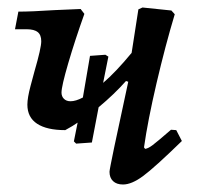

<svg xmlns="http://www.w3.org/2000/svg" viewBox="-20 -480 529 512"><path d="M465 -104Q392 -33 361.5 -10.5Q331 12 308 12Q291 12 281.5 3Q272 -6 272 -22Q272 -32 322 -262L316 -264Q285 -229 243 -194L225 -100L183 -97L177 -103L187 -153Q176 -145 154 -133Q105 -133 79 -150Q53 -167 53 -201Q53 -219 61.5 -251Q70 -283 72 -290Q90 -352 90 -370Q90 -387 80.5 -394.5Q71 -402 51 -402H20L29 -449Q64 -449 125 -453L195 -456L205 -443Q180 -373 162 -311.5Q144 -250 144 -233Q144 -223 150.5 -216.5Q157 -210 168 -210Q182 -210 201 -220L220 -331L261 -334L269 -329L255 -259Q288 -287 331 -339L349 -455L360 -460L437 -452L446 -442Q421 -359 397.5 -258.5Q374 -158 364 -87L367 -83Q375 -84 387 -93Q399 -102 436 -134L450 -133Z"/></svg>

Font: Alegreya Medium
Style: Italic
Weight: 500
Italic angle: -7°
Designer: Juan Pablo del Peral
Foundry: Huerta Tipografica
Version: Version 2.008; ttfautohint (v1.8)